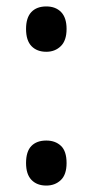

<svg xmlns="http://www.w3.org/2000/svg" viewBox="-20 -566 288 597"><path d="M61 -476Q61 -511 77.5 -528.5Q94 -546 124 -546Q153 -546 170 -528.5Q187 -511 187 -476Q187 -440 169 -422.5Q151 -405 124 -405Q95 -405 78 -422.5Q61 -440 61 -476ZM61 -59Q61 -95 77.5 -112Q94 -129 124 -129Q152 -129 169.5 -112.5Q187 -96 187 -59Q187 -23 169 -6Q151 11 124 11Q95 11 78 -6.5Q61 -24 61 -59Z"/></svg>

Font: Noto Sans Myanmar Condensed Medium
Style: Regular
Weight: 500
Width: 3
Designer: Monotype Design Team
Foundry: Monotype Imaging Inc.
Version: Version 2.107; ttfautohint (v1.8.4.7-5d5b)